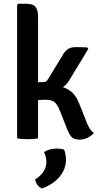

<svg xmlns="http://www.w3.org/2000/svg" viewBox="-20 -756 548 1049"><path d="M188 0Q175.5 2.5 160.5 3.5Q145.5 4.5 130 4.5Q98.5 4.5 73.5 0V-729L80 -735.5H124.5Q160.5 -735.5 174.2 -718.5Q188 -701.5 188 -662.5ZM445 -109.5Q456.5 -76.5 467.5 -58Q478.5 -39.5 493 -29.5Q480 -14 458.5 -3.5Q437 7 414.5 7Q385 7 371 -8Q357 -23 345.5 -54L308 -149Q293.5 -186 277 -198.5Q260.5 -211 229.5 -211Q213.5 -211 198.2 -209.8Q183 -208.5 165.5 -207L128.5 -203V-286.5H268.5Q322.5 -286.5 357.8 -263.8Q393 -241 413 -189.5ZM361.5 -322.5Q340.5 -285.5 307 -268.5Q273.5 -251.5 225 -251.5H141.5V-305.5L217 -307.5Q225.5 -307.5 231.2 -311Q237 -314.5 242 -323L320.5 -451.5Q333 -474.5 349.2 -486.5Q365.5 -498.5 393 -498.5Q411 -498.5 425.8 -498.2Q440.5 -498 456.5 -497L462.5 -489ZM330 61.5Q334.5 70.5 337.5 85.8Q340.5 101 340.5 115.5Q340.5 168.5 305 210.2Q269.5 252 209.5 273.5Q195 268.5 185 255Q175 241.5 172 224.5Q233.5 185.5 233.5 127.5Q233.5 114 230 100.2Q226.5 86.5 220.5 75Q249.5 55.5 291 55.5Q312.5 55.5 330 61.5Z"/></svg>

Font: Signika Medium
Style: Regular
Weight: 500
Designer: Anna Giedry
Foundry: Anna Giedry
Version: Version 2.000